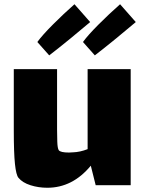

<svg xmlns="http://www.w3.org/2000/svg" viewBox="-20 -838 685 905"><path d="M212 -577 156 -640Q180 -673 230 -723Q280 -773 331 -818L405 -734Q370 -704 312.5 -657Q255 -610 212 -577ZM371 -640Q395 -673 445 -723Q495 -773 546 -818L620 -734Q585 -704 527.5 -657Q470 -610 427 -577ZM393 -512H596V35H431L408 -57Q322 47 203 47Q161 47 123.5 35Q86 23 67 0Q56 -13 50.5 -65Q45 -117 45 -224V-512H249V-227Q249 -203 250 -171Q251 -139 257 -130Q265 -119 305 -119L324 -120Q357 -121 393 -135Z"/></svg>

Font: Lalezar
Style: Regular
Weight: 400
Designer: Borna Izadpanah
Foundry: Borna Izadpanah
Version: Version 1.003;November 28, 2018;FontCreator 11.5.0.2421 64-b